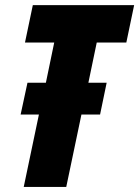

<svg xmlns="http://www.w3.org/2000/svg" viewBox="-20 -734 547 754"><path d="M73.2 0 132.8 -284.2H61L87.9 -409.2H160.2L192.9 -566.9H78.1L108.9 -713.9H506.8L476.1 -566.9H359.9L327.1 -409.2H398.9L373 -284.2H299.8L240.2 0Z"/></svg>

Font: Open Sans Condensed ExtraBold
Style: Italic
Weight: 800
Width: 3
Italic angle: -12°
Designer: Monotype Design Team
Foundry: Monotype Imaging Inc.
Version: Version 3.003; ttfautohint (v1.8.4)